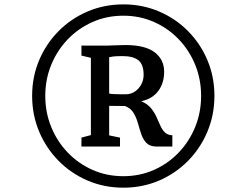

<svg xmlns="http://www.w3.org/2000/svg" viewBox="-20 -936 1089 894"><path d="M129.6 -489.7Q129.6 -578.7 162.4 -656Q195.2 -733.3 253.3 -791.7Q311.4 -850.1 388.5 -882.8Q465.7 -915.6 554.3 -915.6Q643.1 -915.6 720.1 -882.8Q797 -850.1 855 -791.7Q913.1 -733.3 945.7 -656Q978.4 -578.7 978.4 -489.7Q978.4 -400.7 945.7 -323Q913.1 -245.3 855 -186.6Q797 -128 720.1 -95Q643.1 -62.1 554.3 -62.1Q465.7 -62.1 388.5 -95Q311.4 -128 253.3 -186.6Q195.2 -245.3 162.4 -323Q129.6 -400.7 129.6 -489.7ZM190.8 -489.7Q190.8 -412.6 218.4 -344.9Q246 -277.2 295.4 -225.7Q344.9 -174.1 411.1 -144.8Q477.2 -115.6 554.3 -115.6Q631 -115.6 697.1 -145Q763.2 -174.4 812.3 -226Q861.5 -277.5 889 -345.2Q916.4 -412.9 916.4 -489.7Q916.4 -566.5 889 -634Q861.5 -701.5 812.3 -752.9Q763.2 -804.3 697.1 -833.6Q631 -862.9 554.3 -862.9Q476.8 -862.9 410.6 -833.4Q344.5 -804 295.1 -752.5Q245.8 -700.9 218.3 -633.5Q190.8 -566.1 190.8 -489.7ZM403.2 -307V-666.8L359.2 -677.1V-723.6H441.2Q465.1 -723.3 482.7 -723.8Q500.2 -724.3 518.8 -725.1Q537.4 -725.9 563.8 -726.3Q655.8 -726.3 700.1 -692.5Q744.3 -658.7 744.3 -602.3Q744.3 -549.4 717.3 -512.8Q690.2 -476.1 637.8 -464.6Q666.8 -452 682.9 -432.5Q698.9 -412.9 708.5 -391.6Q718.1 -370.3 726.5 -351.3Q734.8 -332.3 747.4 -319.7Q760 -307.1 782.5 -306.1V-253.6H710.2Q678.8 -253.6 662.7 -269.6Q646.6 -285.6 638.2 -310.3Q629.8 -334.9 622.4 -361.7Q615 -388.4 601.8 -410.4Q588.6 -432.3 561.7 -442.4L488.3 -443.1V-305.6L538.8 -295.2V-253.6H359.2V-295.2ZM488.3 -500.3Q496.3 -498.6 510.6 -497.9Q524.9 -497.1 539.9 -497.1Q554.9 -497 564.7 -497Q600 -497 624.4 -524Q648.7 -551 648.7 -588.3Q648.7 -636.1 624.1 -655.5Q599.6 -674.8 551.1 -674.8Q536.8 -674.8 521.8 -674.2Q506.7 -673.5 488.3 -669.8Z"/></svg>

Font: Merriweather Light
Style: Italic
Weight: 300
Italic angle: -7.8°
Designer: Eben Sorkin
Foundry: Eben Sorkin
Version: Version 2.101